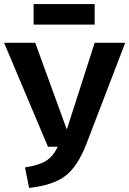

<svg xmlns="http://www.w3.org/2000/svg" viewBox="-29 -901 631 937"><path d="M582 -692 394 -202Q350 -87 288.5 -41.5Q227 4 113 16L93 -84Q160 -94 195 -115.5Q230 -137 253 -185H205L-9 -692H143L297 -269L433 -692ZM135 -781V-881H433V-781Z"/></svg>

Font: FiraSans
Style: Regular
Weight: 600
Designer: Carrois Corporate & Edenspiekermann AG
Foundry: Carrois Corporate GbR & Edenspiekermann AG
Version: Version 3.106;PS 003.106;hotconv 1.0.70;makeotf.lib2.5.58329